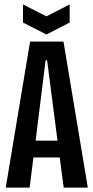

<svg xmlns="http://www.w3.org/2000/svg" viewBox="-20 -848 422 868"><path d="M6 0 116 -660H267L377 0H268L250 -136H131L114 0ZM186 -575 141 -212H240L193 -575ZM84 -828 190 -774 295 -828V-746L190 -692L84 -746Z"/></svg>

Font: Bricolage Grotesque 96pt Condensed Medium
Style: Regular
Weight: 500
Width: 3
Designer: Mathieu Triay
Foundry: Atelier Triay
Version: Version 1.001; ttfautohint (v1.8.4.7-5d5b);gftools[0.9.33.de